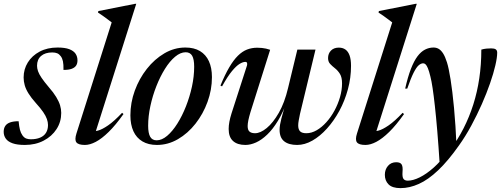

<svg xmlns="http://www.w3.org/2000/svg" viewBox="-32 -756 2652 1016"><path d="M66.5 -114.5Q69 -87 73.5 -69.5Q78 -52 87 -39.5Q96 -27 106.8 -23Q117.5 -19 131 -19Q160 -19 180.5 -27.8Q201 -36.5 211.5 -53.5Q222 -70.5 222 -94.5Q222 -109.5 216.2 -126Q210.5 -142.5 196.5 -163Q182.5 -183.5 157.5 -211Q133 -238.5 118.8 -261.5Q104.5 -284.5 98.8 -305Q93 -325.5 93 -346Q93 -389.5 115.2 -425.5Q137.5 -461.5 178 -483Q218.5 -504.5 272.5 -504.5Q311.5 -504.5 334.5 -495.8Q357.5 -487 367.8 -471.8Q378 -456.5 378 -436.5Q378 -420 370.8 -409Q363.5 -398 347.5 -392Q331.5 -386 304 -386Q304.5 -415.5 301 -431.8Q297.5 -448 289.5 -458.5Q281.5 -469.5 270.8 -474Q260 -478.5 244.5 -478.5Q207 -478.5 185.5 -460Q164 -441.5 164 -408Q164 -394.5 169.2 -379.2Q174.5 -364 188 -344Q201.5 -324 226 -295Q251 -266.5 265.2 -243Q279.5 -219.5 285.8 -199Q292 -178.5 292 -158.5Q292 -111 267.2 -72.8Q242.5 -34.5 199 -11.8Q155.5 11 99.5 11Q59 11 34.5 2.2Q10 -6.5 -1.2 -22.2Q-12.5 -38 -12.5 -58.5Q-12.5 -77 -4.2 -89.5Q4 -102 21.5 -108.2Q39 -114.5 66.5 -114.5Z M559 -637.5Q550 -644.5 538.5 -653Q527 -661.5 514 -671Q501 -680.5 486.5 -689.5L488.5 -697.5L683.5 -736H689L469 -42.5L450.5 -63.5Q464 -59 486 -64.8Q508 -70.5 540 -92.5Q572 -114.5 614 -159L621.5 -152.5Q580 -94 543.2 -58Q506.5 -22 475 -5.5Q443.5 11 417.5 11Q382.5 11 372.2 -2.8Q362 -16.5 372.5 -49.5Z M949 -504.5Q995 -504.5 1026.2 -485.8Q1057.5 -467 1073.5 -432Q1089.5 -397 1089.5 -348Q1089.5 -281 1066.2 -217Q1043 -153 1002.5 -101.5Q962 -50 909.5 -19.5Q857 11 798.5 11Q753 11 721.5 -7.8Q690 -26.5 674 -61.5Q658 -96.5 658 -145.5Q658 -212.5 681.2 -276.2Q704.5 -340 745 -391.5Q785.5 -443 838 -473.8Q890.5 -504.5 949 -504.5ZM797 -13.5Q824.5 -13.5 852.8 -37.5Q881 -61.5 906.5 -102Q932 -142.5 952 -193.2Q972 -244 983.8 -298Q995.5 -352 995.5 -403Q995.5 -442.5 984.8 -461Q974 -479.5 950.5 -479.5Q923 -479.5 894.5 -455.8Q866 -432 840.8 -391.5Q815.5 -351 795.5 -300.2Q775.5 -249.5 763.8 -195.2Q752 -141 752 -90.5Q752 -51 762.8 -32.2Q773.5 -13.5 797 -13.5Z M1541.5 -493.5H1637.5L1555.5 -153.5Q1551.5 -134.5 1548.8 -119.2Q1546 -104 1546 -92.5Q1546 -71 1556 -61Q1566 -51 1589 -51Q1616.5 -51 1643.8 -66.8Q1671 -82.5 1695.2 -109.5Q1719.5 -136.5 1738 -170.8Q1756.5 -205 1767.2 -242.2Q1778 -279.5 1778 -315Q1778 -347 1766.8 -365Q1755.5 -383 1740.8 -394.5Q1726 -406 1715 -417.8Q1704 -429.5 1704 -448.5Q1704 -472.5 1719.2 -488.2Q1734.5 -504 1761 -504Q1781.5 -504 1796 -493.8Q1810.5 -483.5 1818 -462.2Q1825.5 -441 1825.5 -407.5Q1825.5 -344.5 1809 -283.5Q1792.5 -222.5 1763.8 -169.5Q1735 -116.5 1698.2 -75.8Q1661.5 -35 1621 -12Q1580.5 11 1540.5 11Q1495.5 11 1471.5 -8.5Q1447.5 -28 1447.5 -69Q1447.5 -82 1450 -96.8Q1452.5 -111.5 1457 -129L1483.5 -224H1488Q1466 -161.5 1438.8 -116.8Q1411.5 -72 1382 -43.8Q1352.5 -15.5 1323 -2.2Q1293.5 11 1266.5 11Q1224 11 1201 -10Q1178 -31 1178 -73.5Q1178 -108 1193 -155.5L1275 -409.5Q1277 -417.5 1275.2 -423Q1273.5 -428.5 1266 -428.5Q1253.5 -428.5 1236 -418Q1218.5 -407.5 1195.5 -379.8Q1172.5 -352 1143 -299L1134.5 -303Q1158 -360.5 1180.8 -399.2Q1203.5 -438 1226.8 -461Q1250 -484 1275.2 -493.8Q1300.5 -503.5 1329.5 -503.5Q1343 -503.5 1354 -502.2Q1365 -501 1375.5 -498.8Q1386 -496.5 1397.5 -492.5L1293.5 -163Q1286 -138 1282.2 -119.8Q1278.5 -101.5 1278.5 -89Q1278.5 -67.5 1288.8 -59.2Q1299 -51 1317.5 -51Q1346 -51 1379.5 -78.5Q1413 -106 1443.5 -159.2Q1474 -212.5 1492.5 -291Z M2043.5 -637.5Q2034.5 -644.5 2023 -653Q2011.5 -661.5 1998.5 -671Q1985.5 -680.5 1971 -689.5L1973 -697.5L2168 -736H2173.5L1953.5 -42.5L1935 -63.5Q1948.5 -59 1970.5 -64.8Q1992.5 -70.5 2024.5 -92.5Q2056.5 -114.5 2098.5 -159L2106 -152.5Q2064.5 -94 2027.8 -58Q1991 -22 1959.5 -5.5Q1928 11 1902 11Q1867 11 1856.8 -2.8Q1846.5 -16.5 1857 -49.5Z M2123 -287H2112Q2126 -349 2142.2 -391Q2158.5 -433 2177 -457.8Q2195.5 -482.5 2217 -493.5Q2238.5 -504.5 2262 -504.5Q2277.5 -504.5 2289.8 -497.2Q2302 -490 2312.8 -473.2Q2323.5 -456.5 2333 -426.5Q2342.5 -397 2352.2 -336.2Q2362 -275.5 2370.5 -185.5Q2379 -95.5 2384 21.5L2295 117Q2288.5 16 2282 -61.5Q2275.5 -139 2269.2 -195.2Q2263 -251.5 2257.2 -289.8Q2251.5 -328 2245.5 -351Q2238.5 -380 2232.2 -395Q2226 -410 2220 -415.5Q2214 -421 2207.5 -421Q2195.5 -421 2183.2 -410.2Q2171 -399.5 2156.5 -370.8Q2142 -342 2123 -287ZM2336.5 48 2350 37Q2390.5 -17 2421 -77Q2451.5 -137 2472.5 -203Q2493.5 -269 2504.2 -341.5Q2515 -414 2515 -493.5Q2529 -497.5 2542 -498.8Q2555 -500 2567.5 -500Q2584.5 -500 2591.8 -494.5Q2599 -489 2599 -477.5Q2599 -452 2589.2 -409.8Q2579.5 -367.5 2561.2 -315Q2543 -262.5 2517.8 -205.2Q2492.5 -148 2462 -91.5Q2431.5 -35 2396.5 14Q2339 95.5 2286.5 145.2Q2234 195 2184.5 217.2Q2135 239.5 2087.5 239.5Q2044 239.5 2024.2 219.8Q2004.5 200 2004.5 169Q2004.5 141 2021 121.8Q2037.5 102.5 2064.5 102.5Q2086.5 102.5 2093.5 114.5Q2100.5 126.5 2098 153.5Q2096 181 2103 190.5Q2110 200 2126 200Q2153.5 200 2189 182.5Q2224.5 165 2262.8 131Q2301 97 2336.5 48Z"/></svg>

Font: Newsreader 60pt Medium
Style: Italic
Weight: 500
Italic angle: -17°
Designer: Hugues Gentile
Foundry: Production Type
Version: Version 1.003